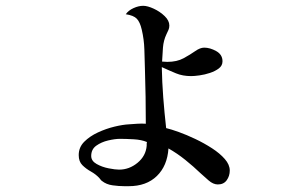

<svg xmlns="http://www.w3.org/2000/svg" viewBox="-20 -636 1040 661"><path d="M486 -147Q467 -155 440 -156.5Q413 -158 393 -158Q376 -158 352.5 -152.5Q329 -147 311.5 -134.5Q294 -122 294 -99Q294 -82 312.5 -71.5Q331 -61 354 -56.5Q377 -52 390 -52Q425 -52 453.5 -75.5Q482 -99 485 -134Q485 -137 485 -140.5Q485 -144 486 -147ZM771 -49Q771 -30 760.5 -15.5Q750 -1 730 -1Q714 -1 698 -15Q682 -29 671 -39Q646 -63 618 -85.5Q590 -108 560 -125Q556 -65 520 -30Q484 5 423 5H408Q389 5 367.5 2Q346 -1 331 -13Q328 -15 326 -18Q324 -21 322 -23Q310 -36 293 -45.5Q276 -55 263.5 -67.5Q251 -80 251 -102Q251 -129 270 -148Q289 -167 317 -180Q345 -193 374 -200Q403 -207 424 -208Q438 -209 453 -210Q468 -211 482 -210Q482 -303 479 -396Q478 -431 477 -465.5Q476 -500 468 -534Q462 -560 451 -571.5Q440 -583 413 -587Q422 -600 439.5 -608Q457 -616 473 -616Q488 -616 509.5 -606Q531 -596 547 -580.5Q563 -565 563 -548Q563 -540 560 -533Q557 -526 553 -518Q543 -497 541 -472Q539 -447 538 -424Q543 -424 547.5 -423.5Q552 -423 556 -423Q589 -423 612 -435.5Q635 -448 652 -460Q669 -472 683 -472Q703 -472 724.5 -460Q746 -448 746 -425Q746 -410 733.5 -400.5Q721 -391 703 -385Q685 -379 667 -376.5Q649 -374 638 -374Q609 -374 586 -383.5Q563 -393 537 -405Q538 -353 542 -300.5Q546 -248 552 -195Q569 -191 595.5 -181.5Q622 -172 652.5 -157.5Q683 -143 710 -125.5Q737 -108 754 -88.5Q771 -69 771 -49Z"/></svg>

Font: Kaisei Tokumin Medium
Style: Regular
Weight: 500
Designer: Font-Kai, 金井和夫
Foundry: KAZUO KANAI
Version: Version 5.003